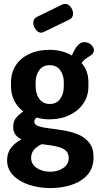

<svg xmlns="http://www.w3.org/2000/svg" viewBox="-20 -734 511 975"><path d="M237 221Q178 221 127.5 204.5Q77 188 46.5 156Q16 124 16 80Q16 42 37 15.5Q58 -11 89 -26Q70 -35 58.5 -50Q47 -65 47 -90Q47 -118 61.5 -135.5Q76 -153 98 -168Q68 -191 52 -223.5Q36 -256 36 -295V-316Q36 -365 60 -402Q84 -439 128.5 -460Q173 -481 231 -481Q264 -481 293 -473.5Q322 -466 345 -452Q362 -492 377 -506Q392 -520 406 -520Q430 -520 443.5 -506Q457 -492 457 -480Q457 -471 452.5 -464Q448 -457 440 -452Q431 -446 418 -437.5Q405 -429 394 -414Q412 -394 420.5 -369.5Q429 -345 429 -316V-295Q429 -247 404 -209.5Q379 -172 334 -150Q289 -128 231 -128Q195 -128 166 -137Q161 -133 157.5 -128Q154 -123 154 -117Q154 -100 176 -93Q198 -86 232 -82Q266 -78 304.5 -71.5Q343 -65 377 -51Q411 -37 433 -9.5Q455 18 455 64Q455 120 423.5 154.5Q392 189 342.5 205Q293 221 237 221ZM235 138Q274 138 301.5 119Q329 100 329 68Q329 47 317 34Q305 21 284.5 14.5Q264 8 240 4.5Q216 1 192 -2Q168 9 153 26Q138 43 138 67Q138 100 166.5 119Q195 138 235 138ZM233 -206Q266 -206 285 -231Q304 -256 304 -295V-316Q304 -353 285.5 -378Q267 -403 232 -403Q198 -403 179.5 -378Q161 -353 161 -316V-296Q161 -258 179.5 -232Q198 -206 233 -206ZM189 -568Q173 -568 161 -584.5Q149 -601 149 -617Q149 -639 167 -648L298 -712Q305 -714 311 -714Q328 -714 339.5 -698Q351 -682 351 -665Q351 -644 333 -635L203 -572Q199 -571 196 -569.5Q193 -568 189 -568Z"/></svg>

Font: Dosis ExtraLight
Style: Bold
Weight: 700
Version: Version 3.001; ttfautohint (v1.8.2)